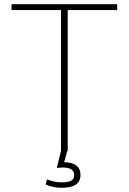

<svg xmlns="http://www.w3.org/2000/svg" viewBox="-20 -720 614 916"><path d="M301 0 286 54Q324 54 344 69.5Q364 85 364 115Q364 176 274 176Q232 176 198 160L204 136Q243 150 273 150Q305 150 319.5 142Q334 134 334 115Q334 79 278 79Q271 79 251 81L271 0V-672H35V-700H539V-672H303V0Z"/></svg>

Font: KoHo ExtraLight
Style: Regular
Weight: 275
Version: Version 1.000; ttfautohint (v1.6)